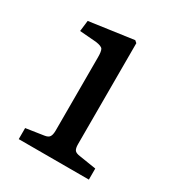

<svg xmlns="http://www.w3.org/2000/svg" viewBox="-121 -913 565 616"><g transform="rotate(30 161.5 -605.0)"><path d="M38.1 -374V-415L103 -424.8Q118.2 -426.8 122.6 -434.8Q127 -442.9 127 -457V-729Q127 -750 122.6 -757.6Q118.2 -765.1 96.2 -768.1L35.2 -772.9L40 -813L203.1 -835.9L210.9 -829.1V-455.1Q210.9 -439.9 215.6 -433.3Q220.2 -426.8 235.8 -424.8L297.9 -415V-374Z"/></g></svg>

Font: Literata
Style: Regular
Weight: 400
Designer: Latin by Veronika Burian and Jose Scaglione. Greek by Irene Vlachou. Cyrillic by Vera Evstafieva.
Foundry: TypeTogether
Version: Version 3.002